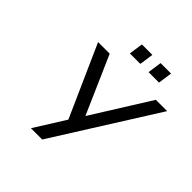

<svg xmlns="http://www.w3.org/2000/svg" viewBox="-233 -1093 1273 1273"><g transform="rotate(45 404.0 -456.5)"><path d="M355.5 0 808.1 -718.8H702.1L447.8 -312.5L269.5 -718.8H160.6L384.8 -215.8L249.5 0ZM636.2 -814.5 650.4 -913.1H552.2L538.1 -814.5ZM460.9 -814.5 475.1 -913.1H377L362.8 -814.5Z"/></g></svg>

Font: Winston
Style: Italic
Weight: 400
Italic angle: -8.13011°
Designer: Vernon Adams, Kim Jin-seong, David Berlow, Cristiano Sobral
Foundry: The Winston Project Authors
Version: Version 3.004